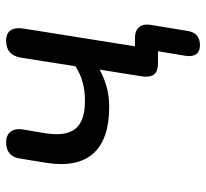

<svg xmlns="http://www.w3.org/2000/svg" viewBox="-43 -492 672 626"><g transform="rotate(-90 293.0 -179.0)"><path d="M458 137C485 137 501 124 505 97L525 -24C530 -56 514 -75 482 -75H455L513 -439C518 -475 505 -495 474 -495C442 -495 424 -480 418 -447L390 -269C355 -247 321 -238 277 -238C189 -238 157 -278 172 -370L184 -441C189 -475 173 -495 142 -495C112 -495 93 -480 89 -449L75 -363C54 -228 118 -159 257 -159C303 -159 339 -169 379 -190L357 -52C352 -16 366 0 398 0H439L424 90C419 121 433 137 458 137Z"/></g></svg>

Font: SN Pro Medium
Style: Italic
Weight: 400
Italic angle: -9°
Designer: Tobias Whetton
Foundry: Supernotes
Version: Version 1.001;Glyphs 3.2 (3249)